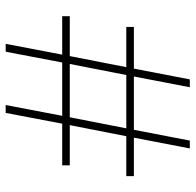

<svg xmlns="http://www.w3.org/2000/svg" viewBox="-26 -646 672 659"><g transform="rotate(90 309.5 -316.0)"><path d="M35 -194V-220H172L210 -414H72V-440H215L252 -632H279L242 -440H425L462 -632H489L452 -440H584V-414H447L409 -220H547V-194H404L367 0H340L377 -194H194L157 0H130L167 -194ZM420 -414H237L199 -220H382Z"/></g></svg>

Font: Noto Sans Oriya Thin
Style: Regular
Weight: 100
Designer: Amélie Bonet and Sol Matas
Foundry: Google LLC
Version: Version 2.006; ttfautohint (v1.8.4.7-5d5b)